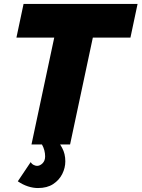

<svg xmlns="http://www.w3.org/2000/svg" viewBox="-20 -730 715 970"><path d="M254 -540H63L99 -710H675L639 -540H449L334 0H139ZM172 220Q147 220 121 211.5Q95 203 70 186L135 89Q141 99 150.5 103.5Q160 108 167 108Q182 108 195 95Q208 82 208 60Q208 45 204 29.5Q200 14 192 0L258 -36Q278 -12 294 17.5Q310 47 310 85Q310 118 294.5 149Q279 180 248.5 200Q218 220 172 220Z"/></svg>

Font: Raleway Thin Black
Style: Italic
Weight: 900
Italic angle: -12°
Version: Version 4.026